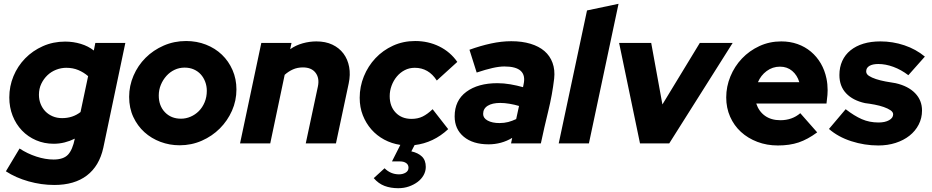

<svg xmlns="http://www.w3.org/2000/svg" viewBox="-20 -755 4909 1011"><path d="M263 2Q213 2 170 -16.5Q127 -35 95.5 -68Q64 -101 46.5 -145.5Q29 -190 29 -242Q29 -301 51 -354Q73 -407 112.5 -447.5Q152 -488 206 -512Q260 -536 323 -536Q366 -536 405.5 -524Q445 -512 474 -489Q476 -499 478 -509Q480 -519 482 -529H640Q611 -390 582 -253Q553 -116 524 23Q503 119 437.5 169Q372 219 266 219Q198 219 130.5 200Q63 181 11 147L83 27Q124 54 171.5 69.5Q219 85 262 85Q314 85 338 59.5Q362 34 374 -25Q348 -12 320 -5Q292 2 263 2ZM185 -256Q185 -230 194 -207.5Q203 -185 219 -168.5Q235 -152 257.5 -142.5Q280 -133 307 -133Q363 -133 404 -165Q414 -213 424 -259.5Q434 -306 444 -354Q421 -374 392.5 -386Q364 -398 329 -398Q302 -398 276 -388Q250 -378 230 -359Q210 -340 197.5 -314Q185 -288 185 -256Z M660 -245Q660 -303 683 -356.5Q706 -410 746.5 -450.5Q787 -491 842 -515Q897 -539 960 -539Q1016 -539 1064.5 -520Q1113 -501 1148.5 -467Q1184 -433 1204.5 -386Q1225 -339 1225 -284Q1225 -225 1201.5 -172Q1178 -119 1137.5 -78.5Q1097 -38 1042.5 -14Q988 10 926 10Q873 10 825 -8Q777 -26 740.5 -59Q704 -92 682 -139Q660 -186 660 -245ZM933 -130Q959 -130 983.5 -140.5Q1008 -151 1027 -170Q1046 -189 1057.5 -216.5Q1069 -244 1069 -277Q1069 -302 1060.5 -324.5Q1052 -347 1037 -363.5Q1022 -380 1000.5 -389.5Q979 -399 952 -399Q924 -399 899.5 -387.5Q875 -376 856.5 -355.5Q838 -335 827 -308.5Q816 -282 816 -252Q816 -198 848.5 -164Q881 -130 933 -130Z M1244 0Q1272 -133 1300 -264.5Q1328 -396 1356 -529H1515Q1513 -521 1511.5 -512.5Q1510 -504 1508 -496Q1538 -517 1574 -527Q1610 -537 1646 -537Q1694 -537 1730 -520Q1766 -503 1788.5 -473Q1811 -443 1818.5 -402.5Q1826 -362 1816 -315Q1799 -236 1782.5 -157.5Q1766 -79 1749 0H1590Q1606 -75 1622 -150Q1638 -225 1654 -300Q1663 -344 1641.5 -372Q1620 -400 1575 -400Q1546 -400 1522.5 -389.5Q1499 -379 1479 -361Q1460 -270 1441 -180.5Q1422 -91 1403 0Z M2147 -129Q2180 -129 2205.5 -141.5Q2231 -154 2258 -180Q2278 -154 2299 -127.5Q2320 -101 2340 -75Q2263 -3 2163 9Q2158 17 2154.5 25.5Q2151 34 2146 42Q2182 50 2202 69.5Q2222 89 2222 124Q2222 147 2210.5 167.5Q2199 188 2179 203Q2159 218 2133 227Q2107 236 2077 236Q2037 236 2005 224Q1973 212 1948 183Q1962 170 1976.5 157Q1991 144 2005 131Q2037 163 2081 163Q2101 163 2116 154Q2131 145 2131 128Q2131 112 2118.5 103.5Q2106 95 2087 95H2044Q2055 73 2066 51.5Q2077 30 2088 8Q2042 1 2003 -20Q1964 -41 1935.5 -73.5Q1907 -106 1890.5 -148Q1874 -190 1874 -240Q1874 -299 1896 -353Q1918 -407 1957 -448.5Q1996 -490 2049.5 -514.5Q2103 -539 2166 -539Q2235 -539 2293 -510.5Q2351 -482 2388 -429Q2361 -404 2334 -380Q2307 -356 2280 -331Q2237 -398 2164 -398Q2135 -398 2111 -385.5Q2087 -373 2069.5 -352Q2052 -331 2042 -304Q2032 -277 2032 -249Q2032 -195 2063.5 -162Q2095 -129 2147 -129Z M2553 5Q2470 5 2422 -35Q2374 -75 2374 -142Q2374 -226 2435.5 -271.5Q2497 -317 2599 -317Q2633 -317 2667.5 -311Q2702 -305 2734 -296L2737 -311Q2758 -405 2636 -405Q2609 -405 2573.5 -397Q2538 -389 2490 -373Q2480 -403 2471 -433Q2462 -463 2452 -493Q2510 -514 2565.5 -526Q2621 -538 2672 -538Q2729 -538 2773.5 -524.5Q2818 -511 2847 -486Q2876 -461 2889.5 -424Q2903 -387 2898 -341Q2888 -256 2867 -170.5Q2846 -85 2828 0H2671Q2673 -8 2674 -14.5Q2675 -21 2677 -29Q2649 -12 2617.5 -3.5Q2586 5 2553 5ZM2524 -155Q2524 -133 2548 -120Q2572 -107 2610 -107Q2635 -107 2656 -112.5Q2677 -118 2698 -128L2713 -197Q2690 -204 2663.5 -208.5Q2637 -213 2614 -213Q2572 -213 2548 -198Q2524 -183 2524 -155Z M3237 -735 3081 0H2922L3071 -700Z M3350 0 3240 -529H3409L3468 -205L3665 -529H3838L3504 0Z M4283 -58Q4233 -21 4185.5 -5Q4138 11 4076 11Q4018 11 3968 -8Q3918 -27 3881.5 -60.5Q3845 -94 3824.5 -140.5Q3804 -187 3804 -242Q3804 -299 3826 -352.5Q3848 -406 3887 -447Q3926 -488 3979 -512.5Q4032 -537 4094 -537Q4140 -537 4179.5 -523Q4219 -509 4250 -483Q4281 -457 4302 -421Q4323 -385 4332 -341Q4338 -312 4338 -280Q4338 -269 4337 -255Q4336 -241 4332 -210H3962Q3976 -168 4008.5 -145Q4041 -122 4089 -122Q4151 -122 4194 -159Q4217 -133 4238.5 -108.5Q4260 -84 4283 -58ZM4087 -404Q4048 -404 4017 -381Q3986 -358 3971 -322H4189Q4178 -359 4151.5 -381.5Q4125 -404 4087 -404Z M4345 -76Q4367 -102 4389 -128Q4411 -154 4433 -180Q4478 -145 4518 -127.5Q4558 -110 4606 -110Q4640 -110 4661.5 -122Q4683 -134 4683 -153Q4683 -165 4669 -174.5Q4655 -184 4633.5 -191.5Q4612 -199 4586 -204Q4560 -209 4535 -212Q4471 -226 4435.5 -263.5Q4400 -301 4400 -360Q4400 -401 4415 -434Q4430 -467 4458.5 -490Q4487 -513 4526.5 -525Q4566 -537 4616 -537Q4681 -537 4742 -516.5Q4803 -496 4850 -457Q4828 -432 4806.5 -408Q4785 -384 4763 -359Q4725 -388 4684 -403Q4643 -418 4605 -418Q4575 -418 4558 -408Q4541 -398 4541 -379Q4541 -365 4555.5 -355.5Q4570 -346 4593 -338.5Q4616 -331 4643 -326Q4670 -321 4696 -317Q4762 -302 4798.5 -264.5Q4835 -227 4835 -173Q4835 -133 4817.5 -99Q4800 -65 4769 -40.5Q4738 -16 4696 -2.5Q4654 11 4605 11Q4532 11 4462.5 -11.5Q4393 -34 4345 -76Z"/></svg>

Font: Rosa Sans Black
Style: Italic
Weight: 900
Italic angle: -12°
Designer: Pentagram / MCKL
Foundry: Pentagram / MCKL
Version: Version 1.005;September 16, 2019;FontCreator 11.5.0.2425 64-